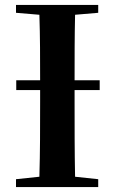

<svg xmlns="http://www.w3.org/2000/svg" viewBox="-20 -760 465 780"><path d="M285 -700 379 -708V-740H45V-708L140 -700C143 -611 143 -523 143 -434H46V-394H143V-346C143 -243 143 -142 140 -42L45 -32V0H379V-32L285 -42C283 -143 283 -245 283 -347V-394H385V-434H283C283 -523 283 -612 285 -700Z"/></svg>

Font: GenRyuMin2 TW B
Style: Regular
Weight: 700
Version: Version 2.100;PS 2.1;hotconv 16.6.51;makeotf.lib2.5.65220 DE